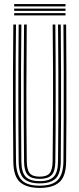

<svg xmlns="http://www.w3.org/2000/svg" viewBox="-20 -921 392 948"><path d="M176.2 6.8Q110.8 6.8 78.6 -21.9Q46.5 -50.5 45.8 -122.8Q44.8 -216.2 44.2 -330.5Q43.8 -444.8 44.1 -565.8Q44.5 -686.8 45.8 -800H59Q58 -722.8 57.6 -634.8Q57.2 -546.8 57.2 -456.2Q57.2 -365.8 57.6 -280.5Q58 -195.2 59 -124Q59.8 -61 86.2 -32.6Q112.8 -4.2 176.2 -4.2Q239.2 -4.2 265.8 -32.6Q292.2 -61 293.2 -124Q294.2 -217 294.6 -331.2Q295 -445.5 294.8 -566.4Q294.5 -687.2 293.2 -800H306.5Q307.5 -697.2 307.9 -581.4Q308.2 -465.5 308 -348Q307.8 -230.5 306.5 -122.8Q305.5 -50 273.2 -21.6Q241 6.8 176.2 6.8ZM176.2 -15.5Q123.5 -15.5 98.1 -39Q72.8 -62.5 72.2 -123Q70.5 -278.8 70.5 -453.4Q70.5 -628 72.2 -800H85.5Q84.2 -693.2 83.9 -575.2Q83.5 -457.2 83.9 -341Q84.2 -224.8 85.5 -123.2Q86 -69.5 107.5 -48Q129 -26.5 176.2 -26.5Q223 -26.5 244.5 -47.9Q266 -69.2 266.5 -123.2Q267.8 -224.2 268.1 -338Q268.5 -451.8 268.1 -569.5Q267.8 -687.2 266.5 -800H280Q281 -692 281.4 -574.4Q281.8 -456.8 281.4 -341Q281 -225.2 280 -123Q279.2 -63 254.4 -39.2Q229.5 -15.5 176.2 -15.5ZM176.2 -37.8Q135.8 -37.8 117.5 -56.6Q99.2 -75.5 98.8 -123.8Q97.8 -216.8 97.2 -330.6Q96.8 -444.5 97.1 -565.4Q97.5 -686.2 98.8 -800H112Q110.5 -636.8 110.2 -472.9Q110 -309 112.2 -123.8Q112.8 -82.2 127 -65.5Q141.2 -48.8 176.2 -48.8Q211 -48.8 225.1 -65.5Q239.2 -82.2 239.8 -123.8Q241.5 -253 241.9 -364.8Q242.2 -476.5 241.8 -582.5Q241.2 -688.5 240 -800H253.2Q254.2 -723 254.6 -635.4Q255 -547.8 255 -457.5Q255 -367.2 254.6 -281.8Q254.2 -196.2 253.2 -123.8Q252.8 -74.8 234.4 -56.2Q216 -37.8 176.2 -37.8ZM303.5 -889.5H50V-900.8H303.5ZM303.5 -867.2H50V-878.5H303.5ZM303.5 -845H50V-856.2H303.5Z"/></svg>

Font: Big Shoulders Inline Display
Style: Regular
Weight: 400
Designer: Patric King
Foundry: XO Type Co
Version: Version 1.000